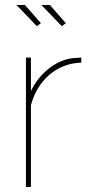

<svg xmlns="http://www.w3.org/2000/svg" viewBox="-20 -750 363 770"><path d="M46 -730H80L144 -657L128 -645ZM146 -730H180L244 -657L228 -645ZM306 -499Q232 -496 178.5 -450.5Q125 -405 104 -328V0H84V-519H104V-385Q131 -440 176.5 -475.5Q222 -511 273 -517Q299 -519 306 -519Z"/></svg>

Font: Raleway-v4020 Thin
Style: Regular
Weight: 250
Designer: Matt McInerney, Pablo Impallari, Rodrigo Fuenzalida
Foundry: Matt McInerney, Pablo Impallari, Rodrigo Fuenzalida
Version: Version 4.020;PS 004.020;hotconv 1.0.88;makeotf.lib2.5.64775